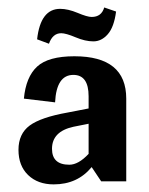

<svg xmlns="http://www.w3.org/2000/svg" viewBox="-20 -476 392 504"><path d="M284.7 -445.7 253.6 -456.4Q246.4 -431.5 220.6 -431.5Q209.1 -431.5 183.7 -442.2Q158.4 -452.8 137.9 -452.8Q86.3 -452.8 77.4 -372.8L108.5 -361.2Q118.3 -388.8 140.6 -388.8Q153 -388.8 178.4 -378.1Q203.7 -367.4 225.1 -367.4Q246.4 -367.4 262.9 -386.1Q279.4 -404.8 284.7 -445.7ZM220.6 -37.4 245.6 0H311.4V-217.1Q311.4 -328.3 175.3 -328.3Q106.8 -328.3 77.4 -301.2Q48 -274 42.7 -217.1L124.6 -207.3Q128.1 -279.4 172.6 -279.4Q212.6 -279.4 212.6 -223.3V-191.3L157.5 -180.6Q87.2 -168.1 57.8 -146.4Q28.5 -124.6 28.5 -82.7Q28.5 -40.9 53.8 -16.5Q79.2 8 121 8Q183.3 8 220.6 -37.4ZM116.5 -85.4Q116.5 -130.8 172.6 -143.2L212.6 -151.2V-72.1Q185.9 -43.6 161.9 -43.6Q116.5 -43.6 116.5 -85.4Z"/></svg>

Font: Gidugu
Style: Regular
Weight: 400
Designer: Purushoth Kumar Guthula
Foundry: Silicon Andhra, USA.
Version: Version 1.0.5; ttfautohint (v1.2.25-373a) -l 7 -r 28 -G 50 -